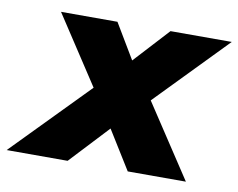

<svg xmlns="http://www.w3.org/2000/svg" viewBox="-133 -589 832 670"><g transform="rotate(10 283.0 -254.0)"><path d="M-71 0 190 -267 32 -508H232L306 -384L420 -508H637L394 -258L564 0H358L273 -137L145 0Z"/></g></svg>

Font: Mulish Black
Style: Italic
Weight: 900
Italic angle: -9°
Designer: Vernon Adams
Foundry: Vernon Adams
Version: Version 3.603; ttfautohint (v1.8.3)